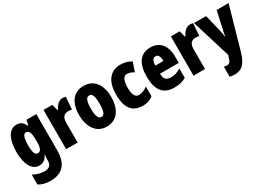

<svg xmlns="http://www.w3.org/2000/svg" viewBox="-15 -1333 3214 2342"><g transform="rotate(-30 1592.0 -161.5)"><path d="M197 -563C93 -563 32 -453 32 -272C32 -99 93 10 192 10C249 10 282 -14 312 -71H317C314 -51 312 -17 312 5V11C312 78 273 102 214 102C165 102 115 90 56 59V198C103 226 154 240 219 240C398 240 474 137 474 -49V-553H334L321 -484H312C281 -544 249 -563 197 -563ZM250 -424C294 -424 312 -384 312 -285V-256C312 -168 294 -129 251 -129C215 -129 196 -176 196 -270C196 -375 216 -424 250 -424Z M846 -563C791 -563 749 -510 730 -465H722L699 -553H575V0H737V-278C737 -350 764 -389 828 -389C849 -389 865 -387 878 -383L891 -557C871 -562 859 -563 846 -563Z M1370 -278C1370 -460 1280 -563 1146 -563C984 -563 919 -437 919 -278C919 -132 987 10 1144 10C1314 10 1370 -136 1370 -278ZM1083 -276C1083 -380 1102 -428 1145 -428C1190 -428 1206 -379 1206 -278C1206 -176 1190 -125 1145 -125C1102 -125 1083 -177 1083 -276Z M1657 10C1712 10 1759 -6 1799 -39V-177C1759 -145 1717 -128 1675 -128C1625 -128 1599 -177 1599 -274C1599 -371 1627 -425 1671 -425C1705 -425 1737 -414 1770 -392L1813 -521C1769 -549 1721 -563 1660 -563C1502 -563 1435 -435 1435 -274C1435 -78 1508 10 1657 10Z M2082 -562C1941 -562 1868 -459 1868 -274C1868 -90 1937 10 2097 10C2161 10 2215 -2 2263 -30V-162C2212 -131 2172 -119 2121 -119C2057 -119 2027 -151 2027 -225H2291V-310C2291 -472 2214 -562 2082 -562ZM2086 -437C2119 -437 2141 -409 2141 -339H2027C2027 -411 2052 -437 2086 -437Z M2640 -563C2585 -563 2543 -510 2524 -465H2516L2493 -553H2369V0H2531V-278C2531 -350 2558 -389 2622 -389C2643 -389 2659 -387 2672 -383L2685 -557C2665 -562 2653 -563 2640 -563Z M2695 -553 2862 -8 2859 2C2834 83 2824 96 2784 96C2771 96 2757 94 2744 90V232C2765 237 2788 240 2814 240C2914 240 2972 186 3015 35L3182 -553H3014L2960 -311C2950 -270 2945 -242 2943 -220H2939C2938 -243 2931 -279 2923 -313L2865 -553Z"/></g></svg>

Font: Noto Sans Lao Looped ExtraCondensed Black
Style: Regular
Weight: 900
Width: 2
Designer: Mark Frömberg, Ben Mitchell
Foundry: The Fontpad Ltd
Version: Version 1.002